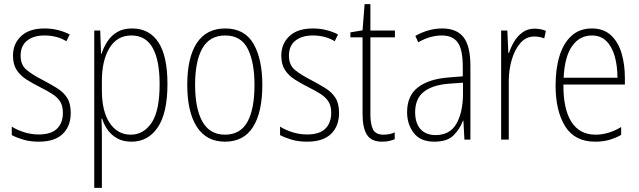

<svg xmlns="http://www.w3.org/2000/svg" viewBox="-20 -677 3099 931"><path d="M323 -130Q323 -65 284 -27.5Q245 10 168 10Q126 10 92.5 0Q59 -10 37 -22V-63Q64 -46 98 -35.5Q132 -25 168 -25Q228 -25 256.5 -53Q285 -81 285 -130Q285 -163 272 -184Q259 -205 234 -221Q209 -237 175 -254Q137 -273 107.5 -292Q78 -311 60.5 -338Q43 -365 43 -407Q43 -465 82.5 -502Q122 -539 196 -539Q231 -539 262 -531Q293 -523 318 -510L302 -477Q257 -505 195 -505Q143 -505 111.5 -480Q80 -455 80 -407Q80 -362 109 -338Q138 -314 191 -287Q227 -268 257.5 -249Q288 -230 305.5 -202.5Q323 -175 323 -130Z M621 -539Q704 -539 748 -472Q792 -405 792 -270Q792 -129 745 -59.5Q698 10 618 10Q577 10 548.5 -6Q520 -22 502 -47.5Q484 -73 475 -102H472Q473 -85 473.5 -62.5Q474 -40 474 -16V234H437V-529H466L470 -416H472Q483 -449 501.5 -477Q520 -505 549 -522Q578 -539 621 -539ZM617 -505Q548 -505 511 -444.5Q474 -384 474 -284V-239Q474 -137 512 -80.5Q550 -24 614 -24Q676 -24 715 -81.5Q754 -139 754 -269Q754 -384 720.5 -444.5Q687 -505 617 -505Z M1252 -265Q1252 -133 1207 -61.5Q1162 10 1071 10Q981 10 934.5 -62Q888 -134 888 -266Q888 -398 934.5 -468.5Q981 -539 1072 -539Q1166 -539 1209 -465Q1252 -391 1252 -265ZM926 -266Q926 -151 961.5 -87.5Q997 -24 1071 -24Q1145 -24 1179.5 -85.5Q1214 -147 1214 -266Q1214 -375 1181.5 -440Q1149 -505 1072 -505Q997 -505 961.5 -443Q926 -381 926 -266Z M1624 -130Q1624 -65 1585 -27.5Q1546 10 1469 10Q1427 10 1393.5 0Q1360 -10 1338 -22V-63Q1365 -46 1399 -35.5Q1433 -25 1469 -25Q1529 -25 1557.5 -53Q1586 -81 1586 -130Q1586 -163 1573 -184Q1560 -205 1535 -221Q1510 -237 1476 -254Q1438 -273 1408.5 -292Q1379 -311 1361.5 -338Q1344 -365 1344 -407Q1344 -465 1383.5 -502Q1423 -539 1497 -539Q1532 -539 1563 -531Q1594 -523 1619 -510L1603 -477Q1558 -505 1496 -505Q1444 -505 1412.5 -480Q1381 -455 1381 -407Q1381 -362 1410 -338Q1439 -314 1492 -287Q1528 -268 1558.5 -249Q1589 -230 1606.5 -202.5Q1624 -175 1624 -130Z M1839 -24Q1855 -24 1869.5 -27Q1884 -30 1894 -35V-2Q1882 3 1867 6.5Q1852 10 1833 10Q1780 10 1759 -24Q1738 -58 1738 -124V-496H1679V-520L1738 -530L1748 -657H1776V-529H1895V-496H1776V-124Q1776 -74 1789 -49Q1802 -24 1839 -24Z M2124 -539Q2195 -539 2228 -496Q2261 -453 2261 -357V0H2232L2227 -92H2225Q2210 -51 2179 -20.5Q2148 10 2086 10Q2019 10 1986.5 -32Q1954 -74 1954 -133Q1954 -212 2005.5 -252.5Q2057 -293 2151 -301L2224 -307V-353Q2224 -437 2199.5 -471Q2175 -505 2122 -505Q2096 -505 2068 -497.5Q2040 -490 2008 -472L1994 -503Q2024 -520 2057 -529.5Q2090 -539 2124 -539ZM2154 -271Q2074 -264 2033.5 -230.5Q1993 -197 1993 -133Q1993 -80 2019 -51Q2045 -22 2092 -22Q2161 -22 2192.5 -76Q2224 -130 2225 -218V-276Z M2572 -538Q2586 -538 2600 -535.5Q2614 -533 2627 -527L2619 -491Q2609 -495 2597 -497.5Q2585 -500 2571 -500Q2531 -500 2503.5 -468.5Q2476 -437 2461.5 -387.5Q2447 -338 2447 -283V0H2410V-529H2440L2445 -420H2448Q2457 -448 2473 -475Q2489 -502 2513.5 -520Q2538 -538 2572 -538Z M2850 -539Q2907 -539 2942.5 -506Q2978 -473 2994 -418.5Q3010 -364 3010 -300V-267H2712Q2711 -149 2750.5 -86.5Q2790 -24 2868 -24Q2930 -24 2992 -61V-23Q2964 -7 2933.5 1.5Q2903 10 2866 10Q2767 10 2720.5 -64.5Q2674 -139 2674 -263Q2674 -345 2693.5 -407Q2713 -469 2752 -504Q2791 -539 2850 -539ZM2850 -505Q2791 -505 2754.5 -454Q2718 -403 2713 -300H2974Q2974 -357 2961 -403.5Q2948 -450 2920.5 -477.5Q2893 -505 2850 -505Z"/></svg>

Font: Noto Sans Gujarati UI Condensed ExtraLight
Style: Regular
Weight: 200
Width: 3
Designer: Jelle Bosma - Monotype Design Team, Universal Thirst
Foundry: Monotype Imaging Inc.
Version: Version 2.106; ttfautohint (v1.8.4.7-5d5b)